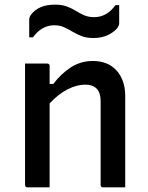

<svg xmlns="http://www.w3.org/2000/svg" viewBox="-20 -808 640 828"><path d="M194 0H99Q88 0 88 -11V-534H183Q194 -534 194 -523V-446H210Q243 -490 285.5 -517.5Q328 -545 380 -545Q446 -545 483 -503.5Q520 -462 520 -394V0H425Q414 0 414 -11V-372Q414 -443 347 -443Q312 -443 272 -423Q232 -403 194 -362ZM386 -734Q441 -734 478 -786H494V-710Q494 -703 492.5 -699Q491 -695 486 -687Q470 -668 443.5 -656Q417 -644 383 -644Q353 -644 331.5 -652.5Q310 -661 292.5 -671.5Q275 -682 256.5 -690.5Q238 -699 214 -699Q160 -699 122 -647H106V-722Q106 -735 114 -745Q147 -788 217 -788Q247 -788 268.5 -780Q290 -772 307.5 -761Q325 -750 343.5 -742Q362 -734 386 -734Z"/></svg>

Font: Recursive Sn Lnr St Med
Style: Regular
Weight: 500
Version: Version 1.085;hotconv 1.1.0;makeotfexe 2.6.0; ttfautohint (v